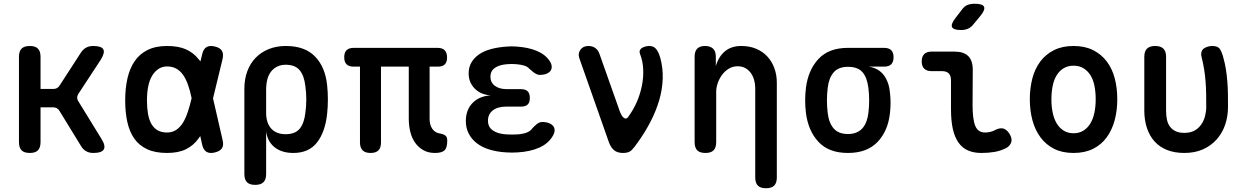

<svg xmlns="http://www.w3.org/2000/svg" viewBox="-20 -805 6640 1023"><path d="M139 10Q109 10 95 -4Q81 -18 81 -48V-502Q81 -532 95 -546Q109 -560 139 -560Q168 -560 182 -546Q196 -532 196 -502V-331H263Q275 -331 283.5 -335.5Q292 -340 298 -350L410 -523Q422 -542 438.5 -551Q455 -560 476 -560Q521 -560 530.5 -542Q540 -524 517 -487L397 -304Q391 -294 391 -284.5Q391 -275 397 -266L520 -66Q544 -28 533 -9Q522 10 477 10Q455 10 438.5 0.5Q422 -9 411 -28L297 -214Q292 -223 283.5 -228Q275 -233 264 -233H196V-48Q196 -18 182 -4Q168 10 139 10Z M1166 -59Q1173 -31 1162.5 -15Q1152 1 1124 7.5Q1096 14 1079.5 3.5Q1063 -7 1057 -35L1047 -80L1037 -66Q1011 -30 971 -10Q931 10 870 10Q807 10 764 -10Q721 -30 695.5 -66.5Q670 -103 658.5 -154.5Q647 -206 647 -270Q647 -334 659 -387Q671 -440 697 -478.5Q723 -517 766 -538.5Q809 -560 870 -560Q931 -560 971 -542Q1011 -524 1037 -491Q1043 -485 1048 -478L1057 -515Q1063 -543 1079.5 -553.5Q1096 -564 1124 -557.5Q1152 -551 1162 -535Q1172 -519 1166 -491L1115 -281ZM1001 -282Q993 -321 982 -352Q971 -384 955.5 -406Q940 -428 919 -439.5Q898 -451 870 -451Q844 -451 824 -437.5Q804 -424 790 -400.5Q776 -377 769.5 -343.5Q763 -310 763 -270Q763 -231 768.5 -199Q774 -167 786.5 -145Q799 -123 819.5 -111Q840 -99 870 -99Q898 -99 919 -113Q940 -127 955 -151.5Q970 -176 981 -210Q992 -243 1001 -282Z M1340 180Q1310 180 1296 166Q1282 152 1282 122V-331Q1282 -383 1297.5 -425Q1313 -467 1342 -497Q1371 -527 1412 -543.5Q1453 -560 1503 -560Q1604 -560 1658.5 -504Q1713 -448 1723 -351Q1727 -313 1727 -275Q1727 -237 1723 -199Q1713 -103 1669.5 -46.5Q1626 10 1543 10Q1481 10 1443 -20.5Q1405 -51 1398 -105V122Q1398 152 1383.5 166Q1369 180 1340 180ZM1502 -90Q1553 -90 1577 -119.5Q1601 -149 1607 -204Q1612 -240 1612 -275.5Q1612 -311 1607 -346Q1601 -401 1577 -430.5Q1553 -460 1502 -460Q1477 -460 1457.5 -450.5Q1438 -441 1424.5 -424Q1411 -407 1404.5 -382.5Q1398 -358 1398 -326V-204Q1398 -150 1425 -120Q1452 -90 1502 -90Z M2297 10Q2262 10 2235.5 -5Q2209 -20 2191.5 -45Q2174 -70 2166 -103Q2158 -136 2158 -172V-450H2010V-46Q2010 -18 1996.5 -4Q1983 10 1954 10Q1926 10 1912 -4Q1898 -18 1898 -46V-450H1864Q1839 -450 1826.5 -462.5Q1814 -475 1814 -500Q1814 -525 1826.5 -537.5Q1839 -550 1865 -550H2311Q2337 -550 2349.5 -537Q2362 -524 2362 -498Q2362 -474 2350 -462Q2338 -450 2314 -450H2269V-171Q2269 -138 2284.5 -117Q2300 -96 2328 -93Q2347 -89 2355 -81Q2363 -73 2363 -56Q2363 -18 2348.5 -4Q2334 10 2297 10Z M2910 -478Q2919 -464 2919.5 -450.5Q2920 -437 2913 -427.5Q2906 -418 2891.5 -412Q2877 -406 2856 -406Q2848 -406 2841 -409Q2834 -412 2828 -416Q2822 -420 2815 -426Q2808 -432 2800 -439Q2791 -450 2773 -455.5Q2755 -461 2731 -463Q2719 -464 2707 -464Q2695 -464 2682 -463Q2641 -460 2617 -443.5Q2593 -427 2593 -396Q2593 -366 2616.5 -348Q2640 -330 2681 -330H2756Q2780 -330 2791.5 -318.5Q2803 -307 2803 -283Q2803 -259 2791.5 -248Q2780 -237 2756 -237H2677Q2632 -237 2606 -217Q2580 -197 2580 -162Q2580 -128 2606 -110Q2632 -92 2677 -89Q2692 -88 2707.5 -88Q2723 -88 2738 -89Q2766 -91 2786 -98.5Q2806 -106 2816 -121L2829 -134Q2835 -140 2841 -144.5Q2847 -149 2854 -152Q2861 -155 2869 -155Q2890 -155 2905 -149Q2920 -143 2927.5 -133.5Q2935 -124 2935 -110.5Q2935 -97 2926 -82Q2903 -41 2854.5 -19Q2806 3 2738 7Q2723 8 2707.5 8Q2692 8 2677 7Q2628 4 2588.5 -8Q2549 -20 2521 -41.5Q2493 -63 2477.5 -93Q2462 -123 2462 -160Q2462 -219 2497.5 -256Q2533 -293 2595 -297Q2542 -300 2509.5 -333Q2477 -366 2477 -414Q2477 -447 2492 -472.5Q2507 -498 2533.5 -516Q2560 -534 2598 -544Q2636 -554 2682 -557Q2695 -558 2707 -558Q2719 -558 2731 -557Q2795 -553 2841 -533.5Q2887 -514 2910 -478Z M3224 -48 3066 -497Q3062 -511 3064.5 -522Q3067 -533 3074 -542Q3081 -551 3091.5 -555.5Q3102 -560 3115 -560Q3137 -560 3152 -549Q3167 -538 3174 -518L3283 -210Q3293 -184 3305.5 -176Q3318 -168 3327 -182Q3355 -220 3373.5 -263Q3392 -306 3400.5 -350Q3409 -394 3407 -437Q3405 -480 3390 -518Q3386 -528 3389 -536Q3392 -544 3399.5 -549Q3407 -554 3418 -557Q3429 -560 3439 -560Q3464 -560 3477 -542.5Q3490 -525 3498 -497Q3513 -442 3511 -385Q3509 -328 3492.5 -271.5Q3476 -215 3447 -158.5Q3418 -102 3378 -46Q3361 -21 3346 -5.5Q3331 10 3300 10Q3269 10 3251.5 -5Q3234 -20 3224 -48Z M3796 -316V-48Q3796 -18 3782 -4Q3768 10 3739 10Q3709 10 3695 -4Q3681 -18 3681 -48V-503Q3681 -532 3695 -546Q3709 -560 3736 -560Q3764 -560 3779 -546Q3794 -532 3794 -503V-453Q3809 -504 3843 -532Q3877 -560 3929 -560Q3973 -560 4008 -545.5Q4043 -531 4067.5 -505Q4092 -479 4105.5 -443Q4119 -407 4119 -364V141Q4119 170 4105 184Q4091 198 4061 198Q4032 198 4018 184Q4004 170 4004 141V-336Q4004 -358 3998 -379Q3992 -400 3980.5 -416Q3969 -432 3951.5 -442Q3934 -452 3910 -452Q3884 -452 3863 -439Q3842 -426 3827.5 -406.5Q3813 -387 3804.5 -363Q3796 -339 3796 -316Z M4691 -450H4610Q4662 -441 4689.5 -404Q4717 -367 4722 -310Q4725 -284 4725 -257.5Q4725 -231 4722 -204Q4712 -108 4656 -49Q4600 10 4498 10Q4396 10 4341 -49Q4286 -108 4274 -204Q4270 -237 4270 -270Q4270 -303 4274 -336Q4286 -432 4341 -491Q4396 -550 4498 -550H4691Q4716 -550 4728.5 -537.5Q4741 -525 4741 -500Q4741 -475 4728.5 -462.5Q4716 -450 4691 -450ZM4498 -91Q4524 -91 4543 -99Q4562 -107 4575 -121.5Q4588 -136 4596 -157Q4604 -178 4607 -204Q4611 -237 4611 -270Q4611 -303 4607 -336Q4600 -393 4575 -421Q4550 -449 4498 -449Q4447 -449 4421.5 -419Q4396 -389 4390 -336Q4386 -303 4386 -270Q4386 -237 4390 -204Q4396 -151 4421.5 -121Q4447 -91 4498 -91Z M5162 -244Q5162 -169 5176.5 -134Q5191 -99 5229 -99Q5243 -99 5257.5 -102.5Q5272 -106 5286 -114Q5311 -126 5329 -119Q5347 -112 5360 -90Q5374 -66 5368 -47Q5362 -28 5341 -16Q5311 -1 5278.5 4.5Q5246 10 5209 10Q5169 10 5138.5 -3Q5108 -16 5087.5 -44.5Q5067 -73 5057 -117Q5047 -161 5047 -223V-377Q5047 -402 5035 -414Q5023 -426 4999 -426H4943Q4918 -426 4904.5 -439Q4891 -452 4891 -478Q4891 -504 4904.5 -517Q4918 -530 4943 -530H5066Q5115 -530 5139 -506Q5163 -482 5163 -433ZM5167 -676Q5154 -659 5137.5 -652Q5121 -645 5101 -645Q5061 -645 5053 -660Q5045 -675 5070 -708L5104 -752Q5118 -772 5134.5 -778.5Q5151 -785 5174 -785Q5216 -785 5223 -769Q5230 -753 5205 -722Z M5700 10Q5640 10 5596.5 -12Q5553 -34 5524 -73Q5495 -112 5481 -164Q5467 -216 5467 -276Q5467 -335 5480.5 -387Q5494 -439 5523 -477.5Q5552 -516 5596 -538Q5640 -560 5700 -560Q5760 -560 5804 -538Q5848 -516 5877 -477.5Q5906 -439 5919.5 -387.5Q5933 -336 5933 -276Q5933 -216 5919 -164Q5905 -112 5876.5 -73Q5848 -34 5804 -12Q5760 10 5700 10ZM5700 -95Q5730 -95 5752.5 -109Q5775 -123 5789.5 -147Q5804 -171 5811 -204Q5818 -237 5818 -276Q5818 -314 5811.5 -347Q5805 -380 5790.5 -403.5Q5776 -427 5753.5 -441Q5731 -455 5700 -455Q5669 -455 5646.5 -441Q5624 -427 5609.5 -403Q5595 -379 5588.5 -346Q5582 -313 5582 -275Q5582 -237 5589 -204Q5596 -171 5610.5 -147Q5625 -123 5647.5 -109Q5670 -95 5700 -95Z M6077 -502Q6077 -532 6091.5 -546Q6106 -560 6135 -560Q6164 -560 6178.5 -546Q6193 -532 6193 -502V-216Q6193 -190 6197.5 -168Q6202 -146 6213.5 -130.5Q6225 -115 6243.5 -106Q6262 -97 6290 -97Q6322 -97 6344 -109Q6366 -121 6380 -141Q6394 -161 6400.5 -186Q6407 -211 6407 -236Q6407 -273 6406.5 -305.5Q6406 -338 6403.5 -370Q6401 -402 6396 -434Q6391 -466 6382 -502Q6381 -506 6380.5 -509.5Q6380 -513 6380 -516Q6380 -540 6399.5 -550Q6419 -560 6439 -560Q6469 -560 6479.5 -544Q6490 -528 6497 -502Q6507 -467 6512 -434.5Q6517 -402 6519.5 -370Q6522 -338 6522.5 -305Q6523 -272 6523 -236Q6523 -184 6507.5 -139.5Q6492 -95 6462 -61.5Q6432 -28 6389 -9Q6346 10 6290 10Q6238 10 6198 -6Q6158 -22 6131.5 -51.5Q6105 -81 6091 -123Q6077 -165 6077 -216Z"/></svg>

Font: Maple Mono SemiBold
Style: Regular
Weight: 600
Monospace: yes
Designer: subframe7536
Version: Version 7.000